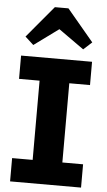

<svg xmlns="http://www.w3.org/2000/svg" viewBox="-63 -1004 579 1043"><g transform="rotate(5 226.5 -482.0)"><path d="M145 -75V-613H307V-75ZM33 0V-127H420V0ZM33 -559V-686H420V-559ZM94 -749 48 -791 193 -964H267L412 -791L366 -749L228 -847Z"/></g></svg>

Font: BioRhyme ExtraBold ExtraBold
Style: Regular
Weight: 800
Version: Version 1.600;gftools[0.9.33]